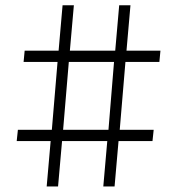

<svg xmlns="http://www.w3.org/2000/svg" viewBox="-20 -728 665 707"><path d="M460.4 -708.5 445.8 -541.5H570.8L566.9 -500H441.9L420.9 -250H545.9L541.5 -208.5H416.5L401.9 -41.5H360.4L375 -208.5H208.5L193.8 -41.5H151.9L166.5 -208.5H41.5L45.9 -250H170.9L191.9 -500H66.9L70.8 -541.5H195.8L210.4 -708.5H252L237.3 -541.5H404.3L418.9 -708.5ZM212.4 -250H379.4L399.9 -500H233.4Z"/></svg>

Font: Resagnicto
Style: Regular
Weight: 500
Version: Version 0.9991